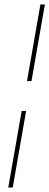

<svg xmlns="http://www.w3.org/2000/svg" viewBox="-20 -740 221 860"><path d="M101 -377 161 -720H181L121 -377ZM17 100 77 -243H97L37 100Z"/></svg>

Font: DM Sans 16pt Thin
Style: Italic
Weight: 250
Italic angle: -10°
Version: Version 4.004;gftools[0.9.30]